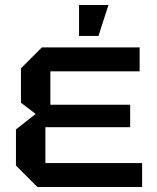

<svg xmlns="http://www.w3.org/2000/svg" viewBox="-20 -750 628 770"><path d="M130 0 44 -86V-231L123 -293L64 -338V-476L148 -560H540V-464H182V-330H502V-240H162V-96H550V0ZM297 -606V-730H415L375 -606Z"/></svg>

Font: Tektur Medium
Style: Regular
Weight: 500
Designer: Adam Jagosz
Foundry: Adam Jagosz
Version: Version 1.005;gftools[0.9.30]